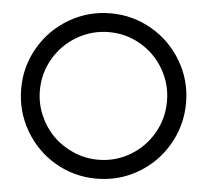

<svg xmlns="http://www.w3.org/2000/svg" viewBox="-50 -722 846 784"><g transform="rotate(5 373.0 -330.0)"><path d="M35.2 -331.1Q35.2 -422.4 80.6 -500.2Q126 -578.1 203.9 -623.5Q281.7 -668.9 373 -668.9Q464.4 -668.9 542.2 -623.5Q620.1 -578.1 665.5 -500.2Q710.9 -422.4 710.9 -331.1Q710.9 -238.8 665.5 -160.4Q620.1 -82 542.5 -36.6Q464.8 8.8 373 8.8Q281.2 8.8 203.6 -36.6Q126 -82 80.6 -160.4Q35.2 -238.8 35.2 -331.1ZM111.8 -330.1Q111.8 -277.3 132.6 -229Q153.3 -180.7 188.5 -145.5Q223.6 -110.4 272 -89.6Q320.3 -68.8 373 -68.8Q443.4 -68.8 503.2 -104Q563 -139.2 597.9 -199.5Q632.8 -259.8 632.8 -330.1Q632.8 -400.9 597.9 -461.2Q563 -521.5 503.2 -556.6Q443.4 -591.8 373 -591.8Q302.7 -591.8 242.4 -556.6Q182.1 -521.5 147 -461.2Q111.8 -400.9 111.8 -330.1Z"/></g></svg>

Font: Human Sans
Style: Regular
Weight: 400
Designer: Tim Radville
Foundry: Continuum
Version: Version 1.000;FEAKit 1.0